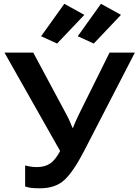

<svg xmlns="http://www.w3.org/2000/svg" viewBox="-20 -992 742 1026"><path d="M114.3 -107.9V4.4Q129.4 9.8 146.5 12Q163.6 14.2 193.8 14.2Q275.9 14.2 324.2 -30.3Q372.6 -74.7 431.6 -189.5L700.7 -710.9H565.4L401.4 -380.4Q388.7 -354 382.6 -339.8Q376.5 -325.7 370.1 -309.1H367.2Q360.4 -325.7 354.5 -340.1Q348.6 -354.5 334.5 -380.9L157.7 -710.9H3.9L301.3 -185.1L301.8 -186Q276.9 -138.2 248.5 -118.7Q220.2 -99.1 176.8 -99.1Q160.6 -99.1 144.3 -101.6Q127.9 -104 114.3 -107.9ZM199.7 -798.3 285.2 -759.3 430.7 -912.6 323.7 -971.7ZM395.5 -798.3 481 -759.3 626.5 -912.6 519.5 -971.7Z"/></svg>

Font: Roboto Flex
Style: wght 600 wdth 140 opsz 13.0 GRAD 0.00 slnt 0.00 XTRA 468 XOPQ 96 YOPQ 79 YTLC 514 YTUC 712 YTAS 750 YTDE -203.00 YTFI 738
Weight: 600
Width: 8
Designer: Berlow after Robertson
Foundry: Google
Version: Version 3.100